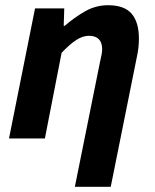

<svg xmlns="http://www.w3.org/2000/svg" viewBox="-20 -528 592 732"><path d="M265.4 184.1 361.5 -292.8Q364.9 -308.4 367.2 -319.3Q369.5 -330.3 369.5 -340.3Q369.5 -365.9 356.7 -378.7Q344 -391.5 319.1 -391.5Q295.9 -391.5 271.5 -376Q247.1 -360.4 214.9 -326.7L151.1 0H14.3L113.6 -496.1H225L222.9 -429.7H226.9Q263.1 -461.2 304.1 -484.7Q345.1 -508.1 392.3 -508.1Q454.3 -508.1 481.9 -475.6Q509.6 -443.1 509.6 -380.6Q509.6 -364.2 507.7 -346.4Q505.7 -328.5 501.6 -310L402.2 184.1Z"/></svg>

Font: Source Sans 3 VF
Style: Italic
Weight: 200
Italic angle: -11°
Designer: Paul D. Hunt
Foundry: Adobe Systems Incorporated
Version: Version 3.042;hotconv 1.0.118;makeotfexe 2.5.65603